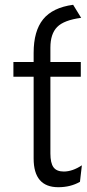

<svg xmlns="http://www.w3.org/2000/svg" viewBox="-20 -770 362 802"><path d="M223.5 12Q120.5 12 120.5 -108V-449.5H36V-511H120.5V-549Q120.5 -640.5 160.2 -689.5Q200 -738.5 285.5 -750L319 -695.5Q247 -686 218.8 -657.2Q190.5 -628.5 190.5 -571V-511H317.5V-449.5H190.5V-129Q190.5 -89 203.5 -71.2Q216.5 -53.5 246.5 -53.5Q282.5 -53.5 322 -79.5L314 -10.5Q274.5 12 223.5 12Z"/></svg>

Font: Overpass Light
Style: Regular
Weight: 300
Designer: Delve Withrington, Dave Bailey, Thomas Jockin
Foundry: Delve Fonts LLC
Version: Version 4.000; ttfautohint (v1.8.3)